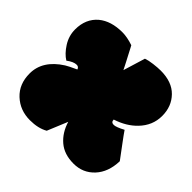

<svg xmlns="http://www.w3.org/2000/svg" viewBox="-145 -691 841 841"><g transform="rotate(45 275.5 -270.5)"><path d="M160.2 -549.8Q189.5 -549.8 227.5 -537.1Q229.5 -533.7 233.2 -526.6Q236.8 -519.5 242.2 -509.3Q247.6 -499 251 -492.4Q254.4 -485.8 261.5 -472.4Q268.6 -459 270.8 -454.3Q272.9 -449.7 275.9 -444.1Q278.8 -438.5 280.3 -435.5L311.5 -537.6Q328.1 -543.5 353.5 -546.6Q378.9 -549.8 397.5 -549.8Q467.3 -549.8 504.9 -511.2Q542.5 -472.7 542.5 -413.6Q542.5 -354.5 499 -309.6Q462.4 -271.5 403.3 -252.4Q403.3 -235.8 419.9 -235.8Q434.1 -235.8 468.8 -254.4Q481.4 -235.8 503.4 -206.5Q525.4 -177.2 551.3 -142.1Q549.3 -73.2 511.2 -32.2Q473.1 8.8 415.3 8.8Q357.4 8.8 321.3 -22Q285.2 -52.7 269.5 -104.5L230.5 -10.3Q196.8 9.3 145.5 9.3Q84.5 9.3 42.2 -30Q0 -69.3 0 -134.8Q0 -215.3 85 -269.5Q97.2 -277.3 135.7 -294.9Q131.8 -307.6 119.1 -307.6Q100.1 -307.6 74.2 -288.1Q47.9 -304.2 26.1 -338.4Q4.4 -372.6 4.4 -412.1Q4.4 -478 48.8 -515.6Q90.3 -549.8 160.2 -549.8Z"/></g></svg>

Font: Modak
Style: Regular
Weight: 400
Version: Version 1.036;PS Version 1.000;hotconv 1.0.79;makeotf.lib2.5